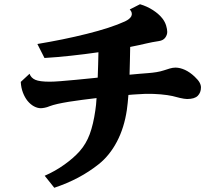

<svg xmlns="http://www.w3.org/2000/svg" viewBox="-20 -823 1040 898"><path d="M800.8 -506.8Q821.3 -506.8 845.2 -496.1Q868.2 -485.4 890.1 -464.8Q906.7 -449.2 913.3 -437.3Q919.9 -425.3 919.9 -414.1Q919.9 -390.1 905 -375Q890.1 -359.9 855 -359.9Q849.6 -359.9 840.3 -361.3Q831.1 -362.8 821.3 -365Q811.5 -367.2 805.2 -369.1Q789.6 -374 762 -378.2Q734.4 -382.3 698 -383.8Q661.6 -385.3 619.1 -381.8Q609.4 -381.3 599.9 -380.6Q590.3 -379.9 580.6 -378.9Q577.6 -338.9 573.2 -308.1Q561 -225.6 526.9 -160.6Q492.7 -95.7 441.9 -55.2Q397 -19.5 345.9 7.6Q294.9 34.7 233.9 55.2L189 -1Q238.3 -22.5 281.2 -53.2Q324.2 -84 352.1 -115.2Q382.8 -149.9 399.7 -195.6Q416.5 -241.2 425.8 -306.2Q427.7 -317.9 429.2 -332.8Q430.7 -347.7 431.6 -364.3Q396.5 -360.4 364.7 -356Q333 -351.6 303.2 -347.2Q273.4 -342.3 250.2 -337.2Q227.1 -332 211.9 -326.2Q200.7 -321.3 189 -319.1Q177.2 -316.9 170.9 -316.9Q155.3 -316.9 138.9 -325.7Q122.6 -334.5 108.9 -351.1Q96.2 -366.7 87.4 -389.4Q78.6 -412.1 77.1 -439.9L118.2 -478Q125 -458.5 145.3 -449.7Q165.5 -440.9 212.9 -440.9Q231.4 -440.9 263.2 -443.4Q294.9 -445.8 335 -449.7Q375 -453.6 418.9 -458Q423.3 -458.5 428 -459Q432.6 -459.5 437 -460Q438 -489.7 439 -520Q439.9 -550.3 440.4 -578.6Q376 -569.3 311 -562.3Q246.1 -555.2 188 -551.8L154.8 -617.2Q213.4 -627 272.2 -638.9Q331.1 -650.9 385.7 -664.6Q440.4 -678.2 486.3 -693.1Q532.2 -708 564.9 -723.1Q576.2 -728.5 583.5 -734.6Q590.8 -740.7 594.2 -747.1Q601.6 -763.2 586.9 -778.8L634.8 -803.2Q668 -793.5 695.8 -775.4Q723.6 -757.3 740.2 -735.8Q752 -720.2 757.1 -703.1Q762.2 -686 762.2 -673.8Q762.2 -659.7 752.7 -646.7Q743.2 -633.8 723.1 -630.9Q709 -628.9 692.4 -625.7Q675.8 -622.6 666 -620.1Q648.4 -616.2 629.2 -611.8Q609.9 -607.4 588.9 -603.5Q588.4 -571.8 587.6 -538.8Q586.9 -505.9 585.9 -473.6Q609.9 -476.1 631.6 -477.8Q653.3 -479.5 671.9 -481Q691.9 -482.4 711.7 -485.6Q731.4 -488.8 747.1 -494.1Q759.8 -498.5 774.2 -502.7Q788.6 -506.8 800.8 -506.8Z"/></svg>

Font: BIZ UDMincho
Style: Bold
Weight: 700
Monospace: yes
Designer: TypeBank Co., Ltd.
Foundry: Morisawa Inc.
Version: Version 1.06